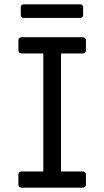

<svg xmlns="http://www.w3.org/2000/svg" viewBox="-20 -867 482 887"><path d="M65 -14V-61Q65 -67 69 -71Q73 -75 79 -75H180V-620H79Q73 -620 69 -624Q65 -628 65 -634V-681Q65 -687 69 -691Q73 -695 79 -695H363Q369 -695 373 -691Q377 -687 377 -681V-634Q377 -628 373 -624Q369 -620 363 -620H262V-75H363Q369 -75 373 -71Q377 -67 377 -61V-14Q377 -8 373 -4Q369 0 363 0H79Q73 0 69 -4Q65 -8 65 -14ZM76 -797V-834Q76 -840 80 -843.5Q84 -847 90 -847H350Q356 -847 360 -843.5Q364 -840 364 -834V-797Q364 -791 360 -787.5Q356 -784 350 -784H90Q84 -784 80 -787.5Q76 -791 76 -797Z"/></svg>

Font: Miriam Libre
Style: Regular
Weight: 400
Designer: Michal Sahar
Foundry: Hagilda
Version: Version 1.001